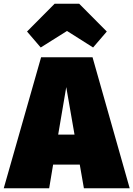

<svg xmlns="http://www.w3.org/2000/svg" viewBox="-52 -1003 711 1023"><path d="M305 -838 444 -750 517 -835 370 -983H239L92 -835L165 -750ZM395 0H639L441 -698H167L-32 0H210L231 -126H373ZM258 -286 301 -539 345 -286Z"/></svg>

Font: Fira Sans Ultra
Style: Regular
Weight: 950
Designer: Carrois Corporate & Edenspiekermann AG
Foundry: Carrois Corporate GbR & Edenspiekermann AG
Version: Version 4.203;PS 004.203;hotconv 1.0.88;makeotf.lib2.5.64775